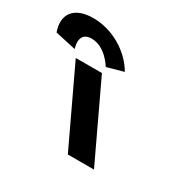

<svg xmlns="http://www.w3.org/2000/svg" viewBox="-394 -946 1141 1125"><g transform="rotate(30 177.0 -383.5)"><path d="M-44.5 -513H132.5L375 0H198ZM-75.9 -555C-75.9 -555 -113.6 -658 -19.6 -658C74.4 -658 134.1 -555 134.1 -555L245.5 -586C182.9 -693 57.9 -767 -71.1 -767C-200.1 -767 -255.1 -693 -216.5 -586Z"/></g></svg>

Font: Hussar
Style: BdOpOblFive
Weight: 700
Foundry: Cannot Into Space Fonts
Version: Version 2.00